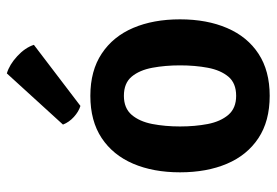

<svg xmlns="http://www.w3.org/2000/svg" viewBox="-144 -650 808 561"><g transform="rotate(-90 260.5 -370.0)"><path d="M484 -248.5Q484 -170 458.5 -110.8Q433 -51.5 383.2 -19Q333.5 13.5 260.5 13.5Q186.5 13.5 136.8 -19.5Q87 -52.5 62 -111.5Q37 -170.5 37 -248.5Q37 -326.5 62.2 -385.5Q87.5 -444.5 137.2 -477.5Q187 -510.5 260.5 -510.5Q334 -510.5 384 -477.2Q434 -444 459 -385.2Q484 -326.5 484 -248.5ZM171 -248.5Q171 -204.5 178.2 -167.2Q185.5 -130 205 -107.2Q224.5 -84.5 260.5 -84.5Q297.5 -84.5 316.5 -107.2Q335.5 -130 342.5 -167.2Q349.5 -204.5 349.5 -248.5Q349.5 -292 342.5 -329.5Q335.5 -367 316.5 -389.8Q297.5 -412.5 260.5 -412.5Q224.5 -412.5 205 -389.8Q185.5 -367 178.2 -329.5Q171 -292 171 -248.5ZM326 -754.5Q351.5 -747 376.2 -724.2Q401 -701.5 409.5 -675.5L231 -539.5Q214.5 -544.5 199 -558.5Q183.5 -572.5 176.5 -590.5Z"/></g></svg>

Font: Signika Light SemiBold
Style: Regular
Weight: 600
Version: Version 2.003;gftools[0.9.32]